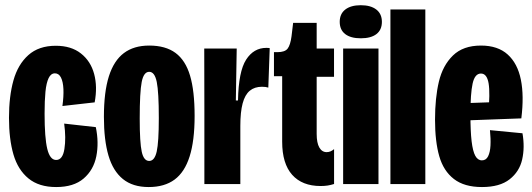

<svg xmlns="http://www.w3.org/2000/svg" viewBox="-20 -717 2074 748"><path d="M15 -258Q15 -341.7 32.4 -403.8Q49.8 -466 90.4 -502.3Q131 -538.7 197.3 -538.7Q257.3 -538.7 295.2 -508.8Q333.2 -479 346.7 -429.1Q360.2 -379.2 348.8 -318.2L223.2 -304Q228.3 -341 227.1 -369.7Q225.8 -398.3 217.6 -414.8Q209.3 -431.3 194 -431.3Q178.3 -431.3 169.4 -412.7Q160.5 -394 157.1 -359.9Q153.7 -325.8 153.7 -274.2Q153.7 -179.8 164.2 -136.8Q174.7 -93.8 198.7 -93.8Q224.2 -93.8 230.9 -136.5Q237.7 -179.2 230 -235.5L353.3 -221.7Q365.8 -161.3 355.2 -108Q344.5 -54.7 305.8 -21.5Q267.2 11.7 198.8 11.7Q131.7 11.7 90.8 -21.9Q49.8 -55.5 32.4 -115.2Q15 -175 15 -258Z M384.8 -261.8Q384.8 -358.5 404.2 -419.8Q423.7 -481 462.6 -510.2Q501.5 -539.5 561.2 -539.5Q625 -539.5 663.8 -510.8Q702.7 -482 720.4 -422.4Q738.2 -362.8 738.2 -265.3Q738.2 -168.8 718.8 -107.7Q699.5 -46.5 660.2 -17.4Q620.8 11.7 559.3 11.7Q497.2 11.7 458.8 -19.5Q420.3 -50.7 402.6 -110.9Q384.8 -171.2 384.8 -261.8ZM598.7 -257.2Q598.7 -358 590.7 -397.6Q582.7 -437.2 561.3 -437.2Q539.8 -437.2 532.1 -397.8Q524.3 -358.5 524.3 -255Q524.3 -161.5 532.2 -125.8Q540 -90 561.2 -90Q582.3 -90 590.5 -126.6Q598.7 -163.2 598.7 -257.2Z M776.2 -287.5 775.7 -528H902.2L898.8 -325.7H907.2Q909.3 -438.5 938.8 -484.5Q968.3 -530.5 1017.7 -530.5Q1026.2 -530.5 1030.8 -529.5L1025.3 -375.7Q1016 -379 1000.7 -379Q971.8 -379 953.1 -363.5Q934.3 -348 925.3 -314.3Q916.3 -280.7 916.3 -226.5V0H776.2Z M1079.3 -164.8V-420.2H1047.3V-513.8H1060.7Q1090 -513.8 1100.6 -527.7Q1111.2 -541.5 1115.7 -575.3L1122 -628H1213.7V-528H1281.3V-417.7H1213.7V-195.3Q1213.7 -160.2 1224.1 -142.2Q1234.5 -124.3 1252.5 -124.3Q1260.3 -124.3 1267.4 -127.2Q1274.5 -130.2 1281.5 -136V-0.2Q1269 3.8 1256.5 5.8Q1244 7.7 1229 7.7Q1157.2 7.7 1118.2 -36Q1079.3 -79.7 1079.3 -164.8Z M1316.8 -528H1454.5V0H1316.8ZM1303.5 -631.9Q1303.5 -663 1325.1 -679.8Q1346.8 -696.7 1385.6 -696.7Q1424.3 -696.7 1446.1 -679.8Q1467.8 -663 1467.8 -631.8Q1467.8 -600.7 1446.5 -584.2Q1425.2 -567.8 1385.5 -567.8Q1346.2 -567.8 1324.8 -584.3Q1303.5 -600.8 1303.5 -631.9Z M1501 -680H1637V0H1501Z M1674.8 -250.8Q1674.8 -335.5 1689.8 -398.8Q1704.8 -462 1744.6 -500.8Q1784.3 -539.5 1853.7 -539.5Q1919.5 -539.5 1958 -504.6Q1996.5 -469.7 2009.2 -406.7Q2022 -343.7 2011 -255.8L1766.3 -246.8V-314.2L1897.3 -318.8L1881.8 -270Q1890 -354.3 1883.5 -392.4Q1877 -430.5 1853.7 -430.5Q1829.8 -430.5 1821.2 -391.4Q1812.7 -352.3 1812.7 -271.3Q1812.7 -206.2 1817.3 -166.8Q1822 -127.5 1831.7 -109.9Q1841.3 -92.3 1857.5 -92.3Q1873.7 -92.3 1881.6 -108.2Q1889.5 -124.2 1890.8 -150.1Q1892.2 -176 1888.8 -210L2015.5 -197.8Q2025 -143.2 2014.3 -95.8Q2003.7 -48.5 1965.3 -18.4Q1927 11.7 1857.7 11.7Q1788.8 11.7 1748.3 -19.7Q1707.8 -51 1691.3 -108.4Q1674.8 -165.8 1674.8 -250.8Z"/></svg>

Font: Bricolage Grotesque 96pt Condensed ExBd
Style: Regular
Weight: 800
Width: 3
Designer: Mathieu Triay
Foundry: Atelier Triay
Version: Version 1.001;Glyphs 3.2 (3207)